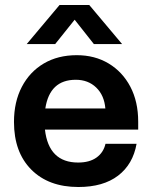

<svg xmlns="http://www.w3.org/2000/svg" viewBox="-20 -736 608 769"><path d="M218.5 -716H337.5L469 -559.5H356L279 -657L201 -559.5H87ZM36 -247.5Q36 -328 67.5 -388.2Q99 -448.5 155.5 -481.8Q212 -515 287.5 -515Q359.5 -515 415 -481.8Q470.5 -448.5 502 -388.8Q533.5 -329 533.5 -248.5V-217H160Q175 -85 293 -85Q338.5 -85 366.5 -105Q394.5 -125 402.5 -160H527Q512.5 -78 453 -32.5Q393.5 13 294 13Q174.5 13 105.2 -56.8Q36 -126.5 36 -247.5ZM283.5 -416.5Q179 -416.5 161.5 -301.5H402Q397.5 -354.5 365.2 -385.5Q333 -416.5 283.5 -416.5Z"/></svg>

Font: Overused Grotesk SemiBold
Style: Regular
Weight: 610
Version: Version 0.004